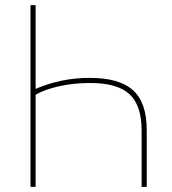

<svg xmlns="http://www.w3.org/2000/svg" viewBox="-20 -730 673 750"><path d="M119.1 -710V-382.8Q219.2 -425.8 330.1 -425.8Q446.8 -425.8 500 -377.2Q553.2 -328.6 553.2 -222.2V0H533.2V-220.2Q533.2 -318.4 485.8 -362.1Q438.5 -405.8 332 -405.8Q267.6 -405.8 210.9 -393.1Q154.3 -380.4 119.1 -359.9V0H99.1V-710Z"/></svg>

Font: Rawline Thin
Style: Regular
Weight: 250
Designer: Matt McInerney, Pablo Impallari, Rodrigo Fuenzalida
Foundry: Matt McInerney, Pablo Impallari, Rodrigo Fuenzalida
Version: Version 4.020;PS 004.020;hotconv 1.0.88;makeotf.lib2.5.64775